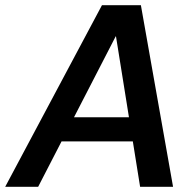

<svg xmlns="http://www.w3.org/2000/svg" viewBox="-45 -720 750 740"><path d="M-25 0 348 -700H498L622 0H495L402 -580H401L102 0ZM110 -175 158 -268H521L536 -175Z"/></svg>

Font: DM Sans 28pt SemiBold
Style: Italic
Weight: 600
Italic angle: -10°
Version: Version 4.004;gftools[0.9.30]